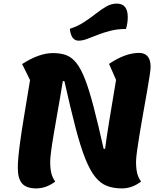

<svg xmlns="http://www.w3.org/2000/svg" viewBox="-20 -1021 896 1067"><path d="M181 26Q127 26 103 -1Q79 -28 79 -88Q79 -113 82 -147.5Q85 -182 92.5 -236.5Q100 -291 113.5 -373.5Q127 -456 147 -576L103 -665Q197 -726 274 -726H275Q317 -726 348 -714.5Q379 -703 404.5 -671Q430 -639 453 -579.5Q476 -520 500.5 -426Q525 -332 556 -194H564Q571 -249 585.5 -339.5Q600 -430 625 -577L586 -666Q677 -727 752 -727Q817 -727 817 -649Q817 -635 811 -596.5Q805 -558 796 -506Q787 -454 776.5 -396Q766 -338 757 -283Q748 -228 742 -185.5Q736 -143 736 -122Q736 -84 742.5 -58Q749 -32 764 -12Q714 26 658 26Q610 26 574 12Q538 -2 509 -38Q480 -74 453.5 -140.5Q427 -207 399.5 -312.5Q372 -418 338 -570H329Q323 -530 314 -479Q305 -428 295.5 -373.5Q286 -319 277.5 -269Q269 -219 264 -180.5Q259 -142 259 -122Q259 -83 265.5 -57.5Q272 -32 287 -12Q237 26 181 26ZM417 -795Q375 -795 368 -861Q412 -875 447 -898Q482 -921 512.5 -945Q543 -969 571 -985Q599 -1001 629 -1001Q690 -1001 690 -926Q690 -892 680 -860Q633 -860 594 -850Q555 -840 523 -827.5Q491 -815 465 -805Q439 -795 417 -795Z"/></svg>

Font: Lemonada SemiBold
Style: Regular
Weight: 600
Designer: Mohamed Gaber (Arabic), Eduardo Tunni (Latin)
Foundry: Kief Type Foundry
Version: Version 4.005; ttfautohint (v1.8.3)